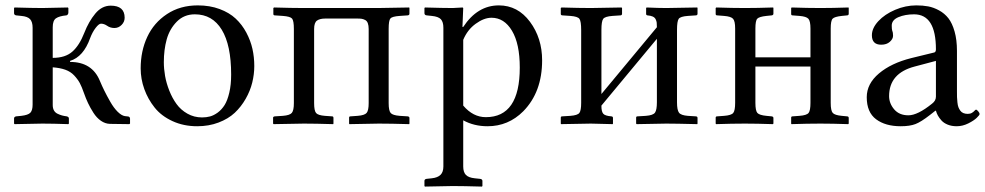

<svg xmlns="http://www.w3.org/2000/svg" viewBox="-20 -459 3659 713"><path d="M32.2 0V-19Q32.2 -25.4 40 -26.9L59.1 -28.8Q84.5 -31.7 92.8 -40.5Q101.1 -49.3 101.1 -70.8V-356Q101.1 -377.4 91.8 -387.7Q82.5 -397.9 59.1 -399.9L40 -401.9Q32.2 -403.3 32.2 -410.2V-429.2L34.2 -431.2Q102.1 -429.2 137.2 -429.2L231.9 -431.2L233.9 -429.2V-412.1Q233.9 -408.2 231.4 -405Q229 -401.9 226.1 -401.9Q200.2 -399.4 188 -391.1Q175.8 -382.8 175.8 -357.9V-244.1Q222.7 -244.1 249 -267.6Q274.9 -290.5 293 -336.9Q309.6 -379.4 334 -408.7Q358.4 -438 391.1 -438Q442.9 -438 442.9 -393.1Q442.9 -377.9 431.6 -366.5Q420.4 -355 404.8 -355Q389.2 -355 377 -363.8Q366.2 -371.1 355 -371.1Q347.2 -371.1 335.2 -355.5Q323.2 -339.8 314.9 -317.9Q290 -248 240.2 -232.9V-229Q322.3 -229 351.1 -158.2Q358.9 -139.6 367.7 -121.8Q376.5 -104 389.4 -81.3Q402.3 -58.6 416.7 -44.2Q431.2 -29.8 443.8 -27.8L452.1 -26.9Q462.9 -26.9 462.9 -18.1V0L460 2L388.2 1Q370.6 0.5 354.7 -10.5Q338.9 -21.5 326.9 -40.3Q314.9 -59.1 306.9 -76.2Q298.8 -93.3 292 -112.8Q283.7 -136.7 276.4 -150.4Q268.1 -165.5 255.1 -179.2Q242.2 -192.9 222.7 -200Q203.1 -207 175.8 -209V-68.8Q175.8 -57.1 180.4 -48.8Q185.1 -40.5 194.1 -36.4Q203.1 -32.2 210.2 -30.3Q217.3 -28.3 228 -26.9Q235.8 -24.9 235.8 -19V0L233.9 2Q176.3 0 137.2 0L34.2 2Z M502.4 -205.1Q502.4 -269.5 526.9 -322Q551.3 -374.5 600.1 -406.7Q648.9 -439 714.4 -439Q759.3 -439 795.4 -425.5Q831.5 -412.1 855.2 -389.9Q878.9 -367.7 894.8 -337.9Q910.6 -308.1 917.5 -277.3Q924.3 -246.6 924.3 -213.9Q924.3 -183.1 916.7 -152.3Q909.2 -121.6 892.3 -92Q875.5 -62.5 851.6 -40Q827.6 -17.6 791.5 -3.9Q755.4 9.8 712.4 9.8Q661.6 9.8 620.4 -9.3Q579.1 -28.3 554.2 -59.6Q529.3 -90.8 515.9 -128.2Q502.4 -165.5 502.4 -205.1ZM703.6 -405.8Q663.6 -405.8 636.7 -378.7Q609.9 -351.6 599.1 -313Q588.4 -274.4 588.4 -228Q588.4 -203.6 593 -177Q597.7 -150.4 608.6 -122.6Q619.6 -94.7 635.5 -72.8Q651.4 -50.8 676 -36.9Q700.7 -22.9 730.5 -22.9Q746.1 -22.9 760 -26.6Q773.9 -30.3 788.6 -41Q803.2 -51.8 814 -68.8Q824.7 -85.9 831.5 -115Q838.4 -144 838.4 -182.1Q838.4 -291.5 803.5 -348.6Q768.6 -405.8 703.6 -405.8Z M1071.3 -351.1Q1071.3 -382.3 1064.5 -390.1Q1057.6 -397.9 1030.3 -399.9L1000.5 -401.9Q995.1 -401.9 995.1 -407.2V-429.2L997.6 -431.2Q1064.5 -429.2 1107.4 -429.2H1384.3L1499.5 -431.2L1500.5 -429.2V-408.2Q1500.5 -402.8 1494.1 -401.9L1464.4 -399.9Q1436 -397.9 1429.7 -390.4Q1423.3 -382.8 1423.3 -352.1V-76.2Q1423.3 -47.9 1430.9 -39.3Q1438.5 -30.8 1464.4 -28.8L1494.1 -26.9Q1500.5 -25.9 1500.5 -21V0L1499.5 2Q1430.7 0 1387.2 0L1277.3 2L1276.4 0V-22Q1276.4 -26.9 1281.2 -26.9L1308.1 -28.8Q1334 -30.8 1341.6 -39.8Q1349.1 -48.8 1349.1 -76.2V-351.1Q1349.1 -364.3 1345.9 -372.8Q1342.8 -381.3 1335.9 -384.8Q1329.1 -388.2 1323.2 -389.2Q1317.4 -390.1 1308.1 -390.1H1187.5Q1168 -390.1 1157.2 -382.6Q1146.5 -375 1146.5 -351.1V-76.2Q1146.5 -47.9 1153.8 -39.3Q1161.1 -30.8 1186.5 -28.8L1213.4 -26.9Q1218.3 -26.9 1218.3 -21V0L1217.3 2Q1150.9 0 1108.4 0L996.1 2L994.1 0V-22Q994.1 -25.9 1000.5 -26.9L1030.3 -28.8Q1056.2 -30.8 1063.7 -39.8Q1071.3 -48.8 1071.3 -76.2Z M1700.2 -311V-66.9Q1736.8 -23.9 1784.2 -23.9Q1910.2 -23.9 1910.2 -208Q1910.2 -296.4 1881.3 -344.7Q1852.5 -393.1 1805.2 -393.1Q1777.3 -393.1 1746.6 -370.8Q1715.8 -348.6 1700.2 -311ZM1700.2 -429.2 1697.3 -358.9H1700.2Q1752.9 -439 1832.5 -439Q1902.8 -439 1948 -378.2Q1993.2 -317.4 1993.2 -234.9Q1993.2 -117.2 1923.3 -45.9Q1867.7 9.8 1790.5 9.8Q1740.2 9.8 1700.2 -12.2V159.2Q1700.2 180.2 1710 190.4Q1719.7 200.7 1743.2 203.1L1762.2 205.1Q1771.5 206.1 1771.5 212.9V231.9L1769.5 233.9Q1700.2 231.9 1661.1 231.9L1558.1 233.9L1556.2 231.9V212.9Q1556.2 206.1 1564.5 205.1L1583.5 203.1Q1605.5 200.7 1616 190.2Q1626.5 179.7 1626.5 159.2V-356Q1626.5 -377.4 1617.2 -387.5Q1607.9 -397.5 1583.5 -399.9L1564.5 -401.9Q1556.2 -402.8 1556.2 -410.2V-429.2L1558.1 -431.2Q1626 -429.2 1661.1 -429.2L1698.2 -431.2Z M2174.3 -429.2 2288.1 -431.2 2290 -429.2V-408.2Q2290 -402.3 2284.2 -401.9L2254.4 -399.9Q2226.6 -397.9 2220 -388.9Q2213.4 -379.9 2213.4 -348.1V-109.9L2419.4 -357.9Q2419.4 -369.1 2418.7 -375Q2418 -380.9 2414.8 -387.5Q2411.6 -394 2404.1 -397.5Q2396.5 -400.9 2384.3 -401.9Q2379.4 -402.8 2379.4 -407.2V-429.2L2381.3 -431.2Q2426.3 -429.2 2454.1 -429.2L2569.3 -431.2L2570.3 -429.2V-408.2Q2570.3 -402.3 2564.5 -401.9L2534.2 -399.9Q2506.8 -397.9 2500.5 -389.2Q2494.1 -380.4 2494.1 -348.1V-79.1Q2494.1 -50.3 2501.5 -40.5Q2508.8 -30.8 2534.2 -28.8L2564.5 -26.9Q2570.3 -26.4 2570.3 -21V0L2569.3 2Q2489.3 0 2454.1 0Q2424.3 0 2344.2 2L2342.3 0V-22Q2342.3 -26.9 2347.2 -26.9L2378.4 -28.8Q2405.3 -30.8 2412.4 -40.8Q2419.4 -50.8 2419.4 -79.1V-314.9L2213.4 -66.9V-64.9Q2213.4 -44.9 2220 -36.9Q2226.6 -28.8 2250.5 -26.9Q2256.3 -26.4 2256.3 -21V0L2255.4 2Q2175.3 0 2174.3 0Q2143.6 0 2063.5 2L2062.5 0V-22Q2062.5 -26.9 2067.4 -26.9L2098.1 -28.8Q2125 -30.8 2131.6 -39.8Q2138.2 -48.8 2138.2 -77.1V-347.2Q2138.2 -379.9 2131.8 -388.9Q2125.5 -397.9 2098.1 -399.9L2068.4 -401.9Q2062.5 -402.3 2062.5 -407.2V-429.2L2065.4 -431.2Q2131.3 -429.2 2174.3 -429.2Z M2989.7 -77.1V-211.9H2785.2V-77.1Q2785.2 -47.9 2792.5 -39.6Q2800.3 -31.2 2826.2 -28.8L2845.7 -26.9Q2852.1 -25.9 2852.1 -21V0L2850.1 2Q2790.5 0 2746.1 0Q2698.7 0 2639.2 2L2637.7 0V-22Q2637.7 -26.9 2643.1 -26.9L2668.9 -28.8Q2695.8 -30.8 2702.9 -39.6Q2710 -48.3 2710 -77.1V-353Q2710 -380.9 2702.1 -389.4Q2694.3 -397.9 2668.9 -399.9L2643.1 -401.9Q2637.7 -401.9 2637.7 -407.2V-429.2L2640.1 -431.2Q2699.7 -429.2 2746.1 -429.2Q2791.5 -429.2 2851.1 -431.2L2852.1 -429.2V-408.2Q2852.1 -402.8 2845.7 -401.9L2826.2 -399.9Q2799.3 -397 2792.2 -389.6Q2785.2 -382.3 2785.2 -353V-246.1H2989.7V-353Q2989.7 -380.9 2981.9 -389.4Q2974.1 -397.9 2948.7 -399.9L2922.9 -401.9Q2918 -401.9 2918 -407.2V-429.2L2919.9 -431.2Q2979.5 -429.2 3026.9 -429.2Q3071.3 -429.2 3130.9 -431.2L3131.8 -429.2V-408.2Q3131.8 -402.3 3126 -401.9L3106 -399.9Q3079.1 -397 3072 -389.6Q3064.9 -382.3 3064.9 -353V-77.1Q3064.9 -47.9 3072.5 -39.6Q3080.1 -31.2 3106 -28.8L3126 -26.9Q3131.8 -26.4 3131.8 -21V0L3129.9 2Q3070.3 0 3026.9 0Q2978.5 0 2918.9 2L2918 0V-22Q2918 -26.9 2922.9 -26.9L2948.7 -28.8Q2975.6 -30.8 2982.7 -39.6Q2989.7 -48.3 2989.7 -77.1Z M3455.6 -232.9 3376.5 -211.9Q3281.7 -187 3281.7 -102.1Q3281.7 -75.2 3300.5 -53Q3319.3 -30.8 3353.5 -30.8Q3387.7 -30.8 3441.4 -74.2Q3455.6 -85 3455.6 -100.1ZM3455.6 -47.9H3453.6L3433.6 -32.2Q3400.4 -6.3 3379.6 1.7Q3358.9 9.8 3324.7 9.8Q3268.1 9.8 3233.4 -16.1Q3198.7 -42 3198.7 -98.1Q3198.7 -147.9 3244.1 -186.3Q3289.6 -224.6 3363.8 -243.2L3449.7 -264.2Q3455.6 -266.1 3455.6 -275.9Q3455.6 -405.8 3374.5 -405.8Q3341.3 -405.8 3316.4 -395.3Q3291.5 -384.8 3291.5 -363.8Q3291.5 -350.1 3293.5 -344.2Q3296.4 -338.4 3296.4 -326.2Q3296.4 -314.5 3284.4 -303.7Q3272.5 -293 3252.4 -293Q3217.8 -293 3217.8 -328.1Q3217.8 -354.5 3241.7 -380.4Q3265.6 -406.2 3304.2 -422.6Q3342.8 -439 3382.8 -439Q3406.7 -439 3426.8 -435.3Q3446.8 -431.6 3467.3 -420.4Q3487.8 -409.2 3502 -391.1Q3516.1 -373 3524.9 -342Q3533.7 -311 3533.7 -270V-121.1Q3533.7 -106.9 3533.9 -98.6Q3534.2 -90.3 3535.4 -78.9Q3536.6 -67.4 3539.1 -61Q3541.5 -54.7 3545.9 -48.3Q3550.3 -42 3557.4 -39.1Q3564.5 -36.1 3573.7 -36.1Q3583 -36.1 3589.4 -40Q3595.7 -43.9 3599.1 -47.9Q3602.5 -51.8 3604.5 -51.8Q3607.4 -51.8 3612.5 -45.9Q3617.7 -40 3617.7 -35.2Q3617.7 -31.7 3607.2 -21.5Q3596.7 -11.2 3575.7 -0.7Q3554.7 9.8 3532.7 9.8Q3514.2 9.8 3499.5 3.9Q3484.9 -2 3476.3 -11.5Q3467.8 -21 3462.9 -29.8Q3458 -38.6 3455.6 -47.9Z"/></svg>

Font: Linux Libertine G
Style: Regular
Weight: 400
Designer: Philipp H. Poll
Foundry: Philipp H. Poll
Version: Version 4.7.5